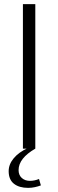

<svg xmlns="http://www.w3.org/2000/svg" viewBox="-20 -720 282 930"><path d="M151 -700V0H91V-700ZM116 190Q73 190 47.5 170Q22 150 22 109Q22 76 46.5 46.5Q71 17 117 -4L151 0Q111 23 90.5 49Q70 75 70 104Q70 128 85.5 142Q101 156 125 156Q147 156 169 147L178 178Q165 183 149 186.5Q133 190 116 190Z"/></svg>

Font: Pathway Extreme 28pt ExtraLight
Style: Regular
Weight: 250
Designer: Eduardo Rodriguez Tunni
Foundry: Eduardo Rodriguez Tunni
Version: Version 1.001;gftools[0.9.26]